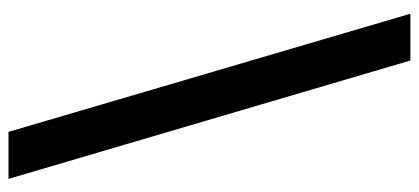

<svg xmlns="http://www.w3.org/2000/svg" viewBox="-290 -530 997 457"><g transform="rotate(90 208.5 -301.5)"><path d="M293.9 176.8 12.7 -779.8H124L405.8 176.8Z"/></g></svg>

Font: Merriweather UltraBold
Style: Italic
Weight: 900
Italic angle: -7°
Designer: Eben Sorkin ( eben@eyebytes.com )
Foundry: Eben Sorkin ( eben@eyebytes.com )
Version: Version 1.52; ttfautohint (v1.4.1)